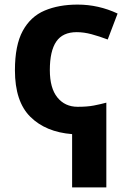

<svg xmlns="http://www.w3.org/2000/svg" viewBox="-20 -576 564 836"><path d="M318 -556Q409 -556 492 -517L449 -404Q412 -418 378.5 -427Q345 -436 314 -436Q253 -436 225 -395Q197 -354 197 -271Q197 -192 230 -151.5Q263 -111 318 -111Q360 -111 388.5 -116.5Q417 -122 443 -129V240H294V8Q179 -1 112 -67.5Q45 -134 45 -270Q45 -379 79 -441.5Q113 -504 174.5 -530Q236 -556 318 -556Z"/></svg>

Font: Noto IKEA Latin
Style: Bold
Weight: 700
Designer: Monotype Design Team
Foundry: Monotype Imaging Inc.
Version: Version 1.0